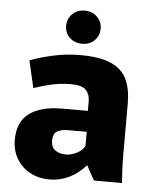

<svg xmlns="http://www.w3.org/2000/svg" viewBox="-53 -768 659 825"><g transform="rotate(5 277.0 -356.0)"><path d="M192 12Q143 12 106 -8.5Q69 -29 48.5 -64.5Q28 -100 28 -145Q28 -223 78 -259.5Q128 -296 218 -296H330V-338Q330 -367 313 -385.5Q296 -404 247 -404Q203 -404 160.5 -394Q118 -384 88 -373L61 -490Q97 -505 156.5 -518.5Q216 -532 277 -532Q363 -532 411 -510Q459 -488 478.5 -446Q498 -404 498 -343V-122Q498 -90 499.5 -56.5Q501 -23 503 0H382L348 -62H346Q315 -26 275 -7Q235 12 192 12ZM252 -101Q274 -101 298.5 -113Q323 -125 333 -145V-206H247Q226 -206 207 -196.5Q188 -187 188 -154Q188 -128 205.5 -114.5Q223 -101 252 -101ZM280 -581Q247 -581 226 -601.5Q205 -622 205 -652Q205 -682 226 -703Q247 -724 280 -724Q312 -724 333 -703Q354 -682 354 -652Q354 -622 333 -601.5Q312 -581 280 -581Z"/></g></svg>

Font: Murecho
Style: Bold
Weight: 700
Designer: Neil Summerour
Foundry: Positype
Version: Version 1.010; ttfautohint (v1.8.3)